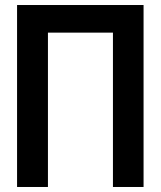

<svg xmlns="http://www.w3.org/2000/svg" viewBox="-20 -745 640 765"><path d="M48 -725H552V0H430V-615H171V0H48Z"/></svg>

Font: JuliaMono
Style: Bold
Weight: 700
Monospace: yes
Designer: cormullion
Foundry: corm
Version: Version 0.055; ttfautohint (v1.8.4)